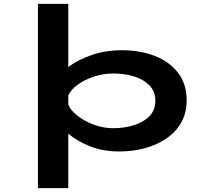

<svg xmlns="http://www.w3.org/2000/svg" viewBox="-20 -770 1140 990"><path d="M175.5 200V-750H332V-424.5Q381 -461.5 452.5 -486.2Q524 -511 608.5 -511Q702 -511 777.8 -481.8Q853.5 -452.5 898 -394.8Q942.5 -337 942.5 -252Q942.5 -188.5 915 -139.2Q887.5 -90 839.2 -56.8Q791 -23.5 728.2 -6.2Q665.5 11 595.5 11Q511.5 11 444.5 -15.5Q377.5 -42 332 -81V200ZM566 -391Q512.5 -391 463.5 -374.8Q414.5 -358.5 379.5 -332.5Q344.5 -306.5 332 -277.5V-233Q340.5 -205 375.8 -176.2Q411 -147.5 461 -128.2Q511 -109 563.5 -109Q620 -109 669.8 -124.2Q719.5 -139.5 750.2 -170.8Q781 -202 781 -250.5Q781 -298.5 750.5 -329.8Q720 -361 671 -376Q622 -391 566 -391Z"/></svg>

Font: Trispace Expanded SemiBold
Style: Regular
Weight: 600
Width: 7
Designer: Tyler Finck
Foundry: Etcetera Type Company
Version: Version 1.210; ttfautohint (v1.8.3)